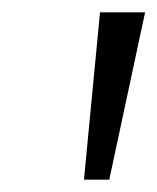

<svg xmlns="http://www.w3.org/2000/svg" viewBox="-20 -725 255 311"><path d="M116 -434 142 -705H215L157 -434Z"/></svg>

Font: Nunito Sans Light
Style: Italic
Weight: 300
Italic angle: -9°
Designer: Vernon Adams
Foundry: Vernon Adams
Version: Version 3.006; ttfautohint (v1.8.3)